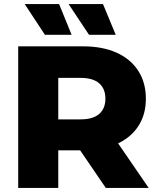

<svg xmlns="http://www.w3.org/2000/svg" viewBox="-20 -929 780 949"><path d="M70 0V-700H390Q486 -700 555.5 -669Q625 -638 663 -579.5Q701 -521 701 -441Q701 -362 663 -304.5Q625 -247 555.5 -216.5Q486 -186 390 -186H180L268 -269V0ZM503 0 329 -255H540L715 0ZM268 -248 180 -339H378Q440 -339 470.5 -366Q501 -393 501 -441Q501 -490 470.5 -517Q440 -544 378 -544H180L268 -635ZM420 -757 319 -909H489L552 -757ZM202 -757 102 -909H272L334 -757Z"/></svg>

Font: MOST Montserrat ExtraBold
Style: Regular
Weight: 800
Designer: Julieta Ulanovsky
Foundry: Julieta Ulanovsky
Version: Version 8.000;March 11, 2024;FontCreator 15.0.0.2926 64-bit